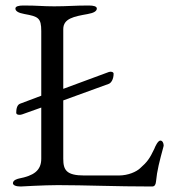

<svg xmlns="http://www.w3.org/2000/svg" viewBox="-20 -673 624 698"><path d="M563 -162C554 -162 544 -140 541 -132C524 -96 515 -84 489 -61C476 -49 447 -35 411 -35H287C221 -35 210 -55 210 -96V-308L375 -368C384 -371 393 -385 393 -405C393 -412 382 -414 375 -411L210 -350V-567C210 -606 249 -613 299 -622C322 -626 332 -633 332 -642C332 -650 320 -653 303 -653C249 -653 226 -650 177 -650C133 -650 119 -653 65 -653C48 -653 36 -650 36 -642C36 -633 46 -626 69 -622C119 -613 130 -608 130 -560V-325L53 -296C42 -292 39 -277 39 -263C39 -255 52 -254 60 -257L130 -282V-96C130 -52 101 -34 49 -24C45 -23 27 -19 27 -7C27 0 37 5 55 5C55 5 140 0 190 0C290 0 399 5 533 5C543 5 546 -3 547 -12C551 -54 560 -87 574 -139C574 -140 575 -142 575 -144C575 -152 571 -162 563 -162Z"/></svg>

Font: Garamond-Math
Style: Regular
Weight: 400
Version: Version 2019-08-16